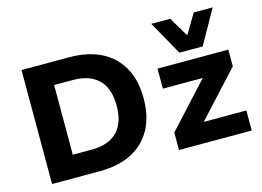

<svg xmlns="http://www.w3.org/2000/svg" viewBox="-101 -959 1568 1147"><g transform="rotate(-15 683.0 -385.5)"><path d="M90 0V-705H384Q500 -705 582 -663.5Q664 -622 707.5 -543.5Q751 -465 751 -353Q751 -241 707.5 -162Q664 -83 582 -41.5Q500 0 384 0ZM255 -137H372Q475 -137 529.5 -191.5Q584 -246 584 -353Q584 -460 529 -514Q474 -568 372 -568H255ZM875 0V-108L1161 -420L1160 -379H877V-503H1315V-400L1024 -83L1025 -124H1325V0ZM1028 -561 910 -771H1027L1100 -649L1173 -771H1290L1172 -561Z"/></g></svg>

Font: Nunito Sans 7pt ExtraBold
Style: Regular
Weight: 800
Designer: Vernon Adams
Foundry: Vernon Adams
Version: Version 3.101;gftools[0.9.27]